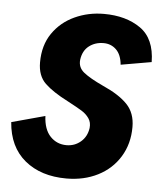

<svg xmlns="http://www.w3.org/2000/svg" viewBox="-61 -562 518 613"><g transform="rotate(5 198.0 -256.0)"><path d="M-17 -153 90 -182Q92 -139 113 -117Q134 -95 165 -95Q191 -95 210.5 -111.5Q230 -128 234 -156Q236 -174 227 -187Q218 -200 203.5 -209Q189 -218 157 -235Q108 -260 83 -284Q58 -308 58 -351Q58 -406 84.5 -444.5Q111 -483 154.5 -503Q198 -523 248 -523Q319 -523 365.5 -490.5Q412 -458 413 -383L315 -366Q312 -398 295.5 -414Q279 -430 255 -430Q228 -430 208.5 -415Q189 -400 185 -371Q182 -346 202 -330Q222 -314 265 -294Q317 -271 343.5 -243.5Q370 -216 370 -171Q370 -117 344.5 -75.5Q319 -34 274.5 -11.5Q230 11 174 11Q92 11 40.5 -31.5Q-11 -74 -17 -153Z"/></g></svg>

Font: Decalotype
Style: Bold Italic
Weight: 700
Italic angle: -12°
Designer: Alfredo Marco Pradil
Foundry: Alfredo Marco Pradil
Version: Version 1.0